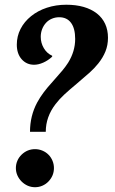

<svg xmlns="http://www.w3.org/2000/svg" viewBox="-20 -783 481 803"><path d="M135.3 -354Q147.5 -376.5 163.1 -397.2Q178.7 -418 200.2 -441.4Q210 -452.6 209.5 -452.1Q228.5 -473.1 241.5 -488.8Q254.4 -504.4 265.1 -521Q294.4 -568.4 294.4 -620.1Q294.4 -664.1 277.1 -687.5Q259.8 -710.9 227.5 -710.9Q211.4 -710.9 197 -704.8Q182.6 -698.7 172.4 -687.5Q162.1 -676.3 156.2 -661.1Q150.4 -646 150.4 -628.9Q150.4 -603.5 163.3 -581.5Q176.3 -559.6 198.2 -549.8V-545.9Q180.7 -529.8 160.6 -521Q140.6 -512.2 122.6 -512.2Q90.8 -512.2 70.3 -535.6Q50.3 -558.6 50.3 -596.2Q50.3 -631.3 65.9 -661.9Q81.5 -692.4 109.9 -715.3Q138.2 -738.3 176 -750.7Q213.9 -763.2 257.3 -763.2Q337.9 -763.2 385.3 -726.6Q408.2 -708.5 419.9 -682.9Q431.6 -657.2 431.6 -625Q431.6 -594.2 421.1 -568.1Q410.6 -542 391.1 -517.6Q375 -497.6 355.2 -479.7Q335.4 -461.9 301.8 -433.6Q269.5 -406.7 249 -387.7Q228.5 -368.7 212.4 -347.7Q171.4 -294.4 171.4 -231.9H105.5Q105.5 -298.3 135.3 -354ZM70.3 -23.9Q59.1 -35.2 52.7 -49.6Q46.4 -64 46.4 -80.1Q46.4 -96.2 52.7 -110.8Q59.1 -125.5 70.3 -136.2Q94.2 -159.2 126.5 -159.2Q142.6 -159.2 157.2 -153.1Q171.9 -147 182.6 -136.2Q193.4 -125.5 199.5 -110.8Q205.6 -96.2 205.6 -80.1Q205.6 -47.9 182.6 -23.9Q171.9 -12.7 157.2 -6.3Q142.6 0 126.5 0Q110.4 0 95.9 -6.3Q81.5 -12.7 70.3 -23.9Z"/></svg>

Font: Pattaya
Style: Regular
Weight: 400
Designer: Pablo Impallari / Thai characters Designed by Thanarat Vachiruckul and Suppakit Chalermlarp
Foundry: Pablo Impallari
Version: Version 2.000